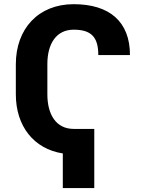

<svg xmlns="http://www.w3.org/2000/svg" viewBox="-20 -742 710 936"><path d="M57.2 -282C57.2 -127.8 144.2 -16 286.2 6V174.7H439.6V-113.6H339.1C253.6 -113.6 210.9 -183.6 210.9 -282V-429.7C210.9 -527.7 253.6 -597.3 339.1 -597.3C424.4 -597.3 459.2 -561.8 459.2 -473.7H613.6C613.6 -637.1 513.1 -721.6 339.1 -721.6C166.9 -721.6 57.2 -601.6 57.2 -429Z"/></svg>

Font: Inter-Hewn
Style: Bold
Weight: 700
Designer: Rasmus Andersson
Foundry: rsms
Version: Version 3.012;git-f93a4a705